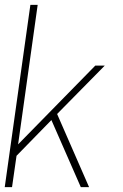

<svg xmlns="http://www.w3.org/2000/svg" viewBox="-30 -770 508 790"><path d="M336.5 0H302.5L181.5 -276L38 -129L19.5 0H-10.5L95 -750H125L44.5 -176L362 -500H401L205 -301Z"/></svg>

Font: Urbanist Thin
Style: Italic
Weight: 100
Italic angle: -8°
Designer: Corey Hu
Foundry: Corey Hu
Version: Version 1.321; ttfautohint (v1.8.4.7-5d5b)